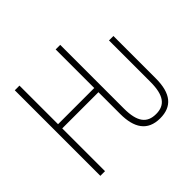

<svg xmlns="http://www.w3.org/2000/svg" viewBox="-167 -918 1133 1133"><g transform="rotate(-45 399.0 -352.0)"><path d="M84 0H123V-357H425V-175C425 -61 468 10 574 10C672 10 722 -49 722 -175V-529H685V-183C685 -70 648 -25 575 -25C500 -25 463 -70 463 -183V-714H425V-392H123V-714H84Z"/></g></svg>

Font: Noto Sans Condensed ExtraLight
Style: Regular
Weight: 200
Width: 3
Designer: Monotype Design Team
Foundry: Monotype Imaging Inc.
Version: Version 2.013